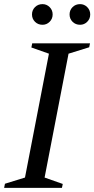

<svg xmlns="http://www.w3.org/2000/svg" viewBox="-40 -910 457 930"><path d="M-20 0 -16 -20 81 -50 197 -650 112 -680 116 -700H396L392 -681L292 -650L176 -50L264 -19L260 0ZM348 -790Q326 -790 311.5 -804.5Q297 -819 297 -840Q297 -861 311.5 -875.5Q326 -890 348 -890Q368 -890 382.5 -875.5Q397 -861 397 -840Q397 -819 382.5 -804.5Q368 -790 348 -790ZM166 -790Q144 -790 129.5 -804.5Q115 -819 115 -840Q115 -861 129.5 -875.5Q144 -890 166 -890Q186 -890 200.5 -875.5Q215 -861 215 -840Q215 -819 200.5 -804.5Q186 -790 166 -790Z"/></svg>

Font: Wittgenstein-Italic Regular
Style: Italic
Weight: 400
Italic angle: -11°
Designer: Jörg Drees
Foundry: Jörg Drees
Version: Version 1.000; ttfautohint (v1.8.4.7-5d5b)